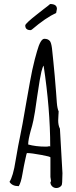

<svg xmlns="http://www.w3.org/2000/svg" viewBox="-20 -945 380 965"><path d="M139.6 -795.9C187 -836.4 228 -864.3 262.2 -879.9C264.6 -892.6 266.1 -898.4 266.1 -900.4C266.1 -916.5 254.9 -924.8 231.9 -924.8C228 -920.9 217.3 -912.6 199.2 -898.9L167.5 -874C129.9 -844.7 106.9 -823.7 106.9 -817.4C106.9 -801.8 115.2 -793.5 133.8 -793.5ZM134.8 -290V-289.6C139.2 -304.2 144 -321.3 147.5 -338.9V-338.4C152.3 -359.9 158.7 -399.9 167 -460.9C176.3 -525.4 183.6 -566.4 188 -584.5C191.9 -599.6 195.3 -610.4 199.2 -615.2C221.2 -470.2 232.4 -334.5 232.4 -208.5L227.5 -210.4C223.1 -208.5 217.8 -208 210.4 -208C175.8 -208 146.5 -211.9 121.6 -218.8C121.6 -235.8 126.5 -259.3 134.8 -290ZM281.2 -297.9C274.9 -310.5 272.5 -324.2 272.5 -339.8C272.5 -349.1 272.9 -358.9 273.9 -370.1C273.9 -372.1 274.4 -374.5 274.4 -376.5V-379.4C274.4 -380.4 274.9 -383.8 274.9 -384.8C270.5 -394 267.1 -409.2 265.6 -429.7C264.2 -450.7 260.7 -500 254.9 -565.4L248 -637.2C245.6 -663.1 243.2 -686 241.2 -702.6C238.8 -720.7 235.4 -732.9 230.5 -739.3V-738.8C224.6 -746.1 215.8 -750 203.1 -750C189.9 -750 177.7 -729 166 -687L154.8 -646.5L142.1 -592.8C136.7 -568.8 127 -513.7 111.8 -428.2C97.2 -343.3 87.4 -288.1 81.5 -262.2C75.7 -236.8 68.4 -195.8 58.6 -139.2C50.3 -84 39.1 -47.9 27.8 -31.2C36.1 -16.6 52.2 -9.3 74.2 -9.3C81.5 -20.5 87.9 -41 92.8 -70.3C97.7 -98.6 102.5 -124 107.9 -147.5C111.8 -166 114.3 -175.8 115.2 -175.8C130.4 -175.8 155.3 -172.4 189.5 -166C218.8 -160.6 233.4 -156.7 233.4 -153.8V-55.7L236.3 -36.1C236.3 -34.2 235.8 -31.7 233.4 -28.8C233.4 -13.2 246.6 0 262.7 0C270.5 0 279.3 -2.4 286.1 -9.3C291.5 -14.2 292 -20.5 292.5 -29.8L293.9 -74.7Z"/></svg>

Font: Amatic Mod Bold ONEptTWO
Style: Bold
Weight: 700
Designer: David Occhino Design
Foundry: David Occhino Design
Version: Version 1.2